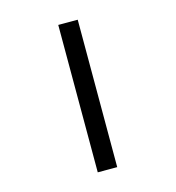

<svg xmlns="http://www.w3.org/2000/svg" viewBox="-102 -761 776 848"><g transform="rotate(-15 286.0 -337.0)"><path d="M241 -674H330V0H241Z"/></g></svg>

Font: Noto Kufi Arabic
Style: Regular
Weight: 400
Designer: Monotype Design Team, David Williams, Khaled Hosny
Foundry: Google LLC
Version: Version 2.109; ttfautohint (v1.8.4.7-5d5b)